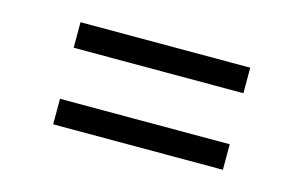

<svg xmlns="http://www.w3.org/2000/svg" viewBox="-45 -456 690 436"><g transform="rotate(15 299.5 -238.0)"><path d="M100 -358H499V-298H100ZM100 -178H499V-118H100Z"/></g></svg>

Font: Grenze Gotisch
Style: Regular
Weight: 400
Designer: Renata Polastri
Foundry: Omnibus-Type
Version: Version 1.001